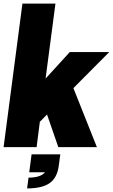

<svg xmlns="http://www.w3.org/2000/svg" viewBox="-24 -820 629 1070"><path d="M516 0H301L238 -182L198 -141L180 0H-4L101 -800H285L230 -382L365 -530H585L385 -329ZM127 230 135 170Q202 170 227 140H139L152 40H312L304 100Q296 169 254 199.5Q212 230 127 230Z"/></svg>

Font: Tanohe Sans ExtraBold
Style: Italic
Weight: 800
Designer: Village Type and Design LLC & Cristiano Sobral
Foundry: Cooper Hewitt Smithsonian Design Museum
Version: Version 1.00;September 29, 2021;FontCreator 13.0.0.2655 64-b